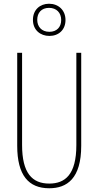

<svg xmlns="http://www.w3.org/2000/svg" viewBox="-20 -996 526 1026"><path d="M244 -804C294 -804 330 -837 330 -889C330 -942 292 -976 242 -976C194 -976 156 -944 156 -890C156 -835 196 -804 244 -804ZM244 -826C201 -826 179 -855 179 -890C179 -927 201 -954 242 -954C282 -954 307 -928 307 -889C307 -851 283 -826 244 -826ZM414 -217V-714H388V-221C388 -63 328 -15 243 -15C152 -15 98 -71 98 -221V-714H72V-217C72 -59 133 10 243 10C338 10 414 -42 414 -217Z"/></svg>

Font: Noto Sans Devanagari UI ExtraCondensed Thin
Style: Regular
Weight: 100
Width: 2
Designer: Jelle Bosma - Monotype Design Team
Foundry: Monotype Imaging Inc.
Version: Version 2.004